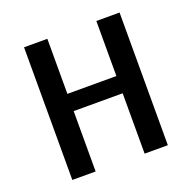

<svg xmlns="http://www.w3.org/2000/svg" viewBox="-124 -826 958 952"><g transform="rotate(-20 355.0 -350.0)"><path d="M481 -700H603.5V0H481V-318.5H222.5V0H99.5V-700H222.5V-409.5H481Z"/></g></svg>

Font: League Mono Medium
Style: Regular
Weight: 500
Width: 6
Designer: Tyler Finck
Foundry: The League of Moveable Type / Tyler Finck
Version: Version 2.300;RELEASE